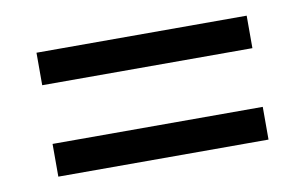

<svg xmlns="http://www.w3.org/2000/svg" viewBox="-42 -558 657 412"><g transform="rotate(-10 286.0 -352.0)"><path d="M56.2 -416V-486.8H514.2V-416ZM56.2 -216.8V-288.1H514.2V-216.8Z"/></g></svg>

Font: NotoPenekeko
Style: Regular
Weight: 400
Designer: Monotype Design team
Foundry: Monotype Imaging Inc.
Version: Version 1.04